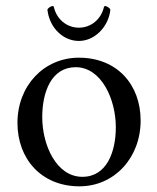

<svg xmlns="http://www.w3.org/2000/svg" viewBox="-20 -624 533 650"><path d="M247.1 -530.3C206.1 -530.3 171.9 -558.6 162.1 -600.6C162.1 -602.5 160.2 -603.5 158.2 -603.5C152.3 -603.5 140.6 -595.7 140.6 -590.8C140.6 -589.8 141.6 -585.9 141.6 -584C150.4 -528.3 194.3 -485.4 247.1 -485.4C299.8 -485.4 343.8 -531.2 352.5 -583C352.5 -585 353.5 -589.8 353.5 -590.8C353.5 -595.7 341.8 -603.5 335.9 -603.5C334 -603.5 332 -602.5 332 -600.6C322.3 -558.6 288.1 -530.3 247.1 -530.3ZM236.3 -396.5C323.2 -396.5 372.1 -288.1 372.1 -193.4C372.1 -110.4 341.8 -25.4 258.8 -25.4C170.9 -25.4 123 -132.8 123 -227.5C123 -311.5 153.3 -396.5 236.3 -396.5ZM247.1 -428.7C128.9 -428.7 39.1 -334 39.1 -208C39.1 -85.9 120.1 6.8 249 6.8C367.2 6.8 456.1 -89.8 456.1 -215.8C456.1 -337.9 376 -428.7 247.1 -428.7Z"/></svg>

Font: Crimson
Style: Roman
Weight: 400
Version: Version 0.2